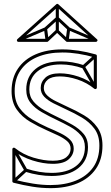

<svg xmlns="http://www.w3.org/2000/svg" viewBox="-20 -954 573 995"><path d="M409 -600 415 -616Q385 -626 355 -631Q325 -636 296 -636Q296 -636 296 -636Q296 -636 296 -636Q212 -636 164 -596.5Q116 -557 116 -490Q116 -490 116 -490Q116 -490 116 -490Q116 -449 138.5 -421Q161 -393 197 -372.5Q233 -352 273 -333Q273 -333 273 -333Q273 -333 273 -333Q309 -316 342.5 -297.5Q376 -279 398 -254Q420 -229 420 -192Q420 -192 420 -192Q420 -192 420 -192Q420 -128 373.5 -93Q327 -58 248 -58Q248 -58 248 -58Q248 -58 248 -58Q217 -58 183.5 -63.5Q150 -69 117 -80L111 -64Q146 -53 181 -47.5Q216 -42 248 -42Q248 -42 248 -42Q248 -42 248 -42Q334 -42 385 -82Q436 -122 436 -192Q436 -192 436 -192Q436 -192 436 -192Q436 -233 413.5 -260Q391 -287 355 -307.5Q319 -328 279 -347Q279 -347 279 -347Q279 -347 279 -347Q243 -364 209.5 -383Q176 -402 154 -427.5Q132 -453 132 -490Q132 -490 132 -490Q132 -490 132 -490Q132 -551 176 -585.5Q220 -620 296 -620Q296 -620 296 -620Q296 -620 296 -620Q323 -620 352 -615Q381 -610 409 -600ZM479 -658 469 -670 407 -614Q405 -612 404.5 -609Q404 -606 405 -604L467 -496L481 -504L419 -612Q418 -614 417 -607.5Q416 -601 417 -602ZM47 -21 57 -9 119 -66Q121 -68 122 -71Q123 -74 121 -76L59 -185L45 -177L107 -68Q109 -66 110 -73Q111 -80 109 -78ZM44 -181V-15Q44 -12 45.5 -10Q47 -8 50 -7Q101 6 148.5 13.5Q196 21 242 21Q321 21 381.5 -4Q442 -29 476.5 -78.5Q511 -128 511 -200Q511 -257 484 -294.5Q457 -332 415.5 -356.5Q374 -381 331 -400Q300 -415 271.5 -428.5Q243 -442 225 -459Q207 -476 207 -498Q207 -524 227.5 -541Q248 -558 290 -558Q333 -558 381.5 -542Q430 -526 469 -494Q473 -491 477.5 -493Q482 -495 482 -500V-664Q482 -667 480.5 -669Q479 -671 476 -672Q430 -685 387 -691.5Q344 -698 303 -698Q224 -698 165 -672.5Q106 -647 73 -598.5Q40 -550 40 -482Q40 -424 67 -386Q94 -348 135.5 -323.5Q177 -299 220 -280Q251 -266 280 -252.5Q309 -239 327.5 -223Q346 -207 346 -184Q346 -157 323.5 -139Q301 -121 254 -121Q207 -121 153.5 -137Q100 -153 57 -187Q53 -190 48.5 -188Q44 -186 44 -181ZM60 -181 47 -175Q93 -140 148.5 -122.5Q204 -105 254 -105Q310 -105 336 -128.5Q362 -152 362 -184Q362 -211 343.5 -229.5Q325 -248 294.5 -263Q264 -278 226 -294Q186 -312 147 -335Q108 -358 82 -393Q56 -428 56 -482Q56 -546 87 -590.5Q118 -635 173.5 -658.5Q229 -682 303 -682Q343 -682 385 -675.5Q427 -669 472 -656L466 -664V-500L479 -506Q438 -540 387 -557Q336 -574 290 -574Q239 -574 215 -551.5Q191 -529 191 -498Q191 -472 209 -453Q227 -434 257.5 -418.5Q288 -403 325 -386Q365 -368 404 -345Q443 -322 469 -287.5Q495 -253 495 -200Q495 -132 462.5 -86.5Q430 -41 373 -18Q316 5 242 5Q198 5 151 -2.5Q104 -10 54 -23L60 -15ZM331 -799 341 -811 282 -866Q280 -868 277 -868Q274 -868 272 -866L211 -811L221 -799L282 -854Q284 -856 277 -856Q270 -856 272 -854ZM216 -744 232 -746 224 -806Q223 -810 220 -812Q217 -814 213 -812L72 -752L78 -738L219 -798Q223 -800 215 -804Q207 -808 208 -804ZM474 -738 480 -752 339 -812Q335 -814 332 -812Q329 -810 328 -806L320 -746L336 -744L344 -804Q345 -808 337 -804Q329 -800 333 -798ZM285 -926H269V-860Q269 -860 269 -860Q269 -860 269 -860V-794H285V-860Q285 -860 285 -860Q285 -860 285 -860ZM328 -737H477Q482 -737 484.5 -742Q487 -747 482 -751L282 -932Q280 -934 277 -934Q274 -934 272 -932L70 -751Q66 -747 68 -742Q70 -737 75 -737H224Q227 -737 229 -739L281 -788H271L323 -739Q325 -737 328 -737ZM328 -753 333 -751 281 -800Q279 -802 276 -802Q273 -802 271 -800L219 -751L224 -753H75L80 -739L282 -920H272L472 -739L477 -753Z"/></svg>

Font: Tilt Prism
Style: Regular
Weight: 400
Version: Version 1.000